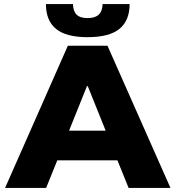

<svg xmlns="http://www.w3.org/2000/svg" viewBox="-20 -925 864 945"><path d="M558 -136H262L207 0H5L314 -700H509L819 0H613ZM500 -282 412 -501H408L320 -282ZM206 -905H339Q340 -870 357 -853Q374 -836 411 -836Q448 -836 466 -853Q484 -870 485 -905H618Q618 -824 568 -783Q518 -742 411 -742Q305 -742 255.5 -783Q206 -824 206 -905Z"/></svg>

Font: CMG Sans ExtraBold
Style: Regular
Weight: 800
Designer: Julieta Ulanovsky
Foundry: Julieta Ulanovsky
Version: Version 7.200